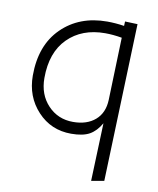

<svg xmlns="http://www.w3.org/2000/svg" viewBox="-80 -573 684 832"><g transform="rotate(10 261.5 -157.0)"><path d="M401.9 -490.2Q363.3 -496.1 327.1 -496.1Q204.6 -496.1 127.2 -419.7Q49.8 -343.3 49.8 -210Q49.8 -117.2 108.9 -53.7Q168 9.8 256.8 9.8Q308.1 9.8 337.2 -6.3Q366.2 -22.5 387.2 -59.1L377.9 195.8L434.1 186L458 -507.8L402.8 -509.8ZM392.1 -163.1Q390.1 -105.5 353.5 -73.7Q316.9 -42 255.9 -42Q189.5 -42 145.3 -88.6Q101.1 -135.3 101.1 -208Q101.1 -320.8 163.1 -382.8Q225.1 -444.8 327.1 -444.8Q362.3 -444.8 400.9 -438Z"/></g></svg>

Font: Comic Neue Angular
Style: Regular
Weight: 400
Designer: Craig Rozynski
Foundry: Craig Rozynski
Version: Version 2.003